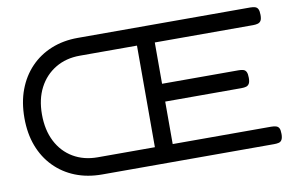

<svg xmlns="http://www.w3.org/2000/svg" viewBox="-74 -822 1485 966"><g transform="rotate(-10 669.0 -339.0)"><path d="M375 10Q300 10 238.5 -14.5Q177 -39 132 -85Q87 -131 63 -194.5Q39 -258 39 -337Q39 -417 63 -481Q87 -545 131.5 -591.5Q176 -638 237.5 -663Q299 -688 373 -688H1254Q1268 -688 1278.5 -685Q1289 -682 1294 -672Q1299 -662 1299 -642Q1299 -622 1293.5 -613Q1288 -604 1277.5 -601Q1267 -598 1254 -598H751V-387H1142Q1156 -387 1166 -384Q1176 -381 1181 -371Q1186 -361 1186 -341Q1186 -321 1180.5 -311.5Q1175 -302 1165 -299Q1155 -296 1140 -296H751V-79H1254Q1268 -79 1278.5 -76Q1289 -73 1294 -64Q1299 -55 1299 -34Q1299 -15 1293.5 -5Q1288 5 1277.5 7.5Q1267 10 1254 10ZM368 -79H660V-598H368Q297 -598 243 -565.5Q189 -533 159 -475.5Q129 -418 129 -340Q129 -260 159 -201.5Q189 -143 243 -111Q297 -79 368 -79Z"/></g></svg>

Font: Fredoka SemiExpanded
Style: Regular
Weight: 400
Width: 6
Designer: Ben Nathan
Foundry: Milena B. Brandão, Ben Nathan
Version: Version 2.001